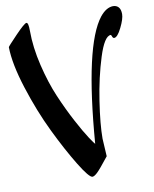

<svg xmlns="http://www.w3.org/2000/svg" viewBox="-87 -793 738 920"><g transform="rotate(-10 281.5 -333.0)"><path d="M1 -620Q1 -623 47.5 -671.5Q94 -720 104 -720Q114 -720 114 -680Q114 -599 135.5 -509.5Q157 -420 187 -350Q217 -280 249 -220Q281 -160 302.5 -127.5Q324 -95 328 -92Q365 -565 463 -689Q493 -726 526 -727Q543 -727 553 -716Q563 -705 563 -682Q563 -659 542.5 -617.5Q522 -576 506 -576Q500 -576 497 -584.5Q494 -593 492 -593Q461 -593 431 -498Q401 -403 384 -291.5Q367 -180 367 -110L372 -24Q328 32 312.5 46.5Q297 61 288 61Q272 61 226 -14Q180 -89 130 -192Q80 -295 41 -417Q2 -539 1 -620Z"/></g></svg>

Font: Dr Sugiyama
Style: Regular
Weight: 400
Designer: Alejandro Paul
Foundry: Alejandro Paul
Version: Version 1.000